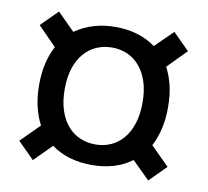

<svg xmlns="http://www.w3.org/2000/svg" viewBox="-63 -622 696 644"><g transform="rotate(10 285.0 -300.0)"><path d="M421 -106Q393 -85 358.5 -75Q324 -65 285 -65Q203 -65 147 -106L88 -47L32 -103L95 -166Q81 -192 73 -225.5Q65 -259 65 -300Q65 -341 73 -374Q81 -407 95 -433L32 -497L88 -553L147 -494Q205 -535 285 -535Q365 -535 421 -494L481 -553L537 -497L474 -433Q488 -407 496 -374Q504 -341 504 -300Q504 -259 496 -225.5Q488 -192 474 -166L537 -103L481 -47ZM417 -300Q417 -341 407 -371.5Q397 -402 379 -423Q361 -444 337 -454.5Q313 -465 285 -465Q257 -465 232.5 -454.5Q208 -444 190 -423Q172 -402 162 -371.5Q152 -341 152 -300Q152 -260 162 -229Q172 -198 190 -177Q208 -156 232.5 -145.5Q257 -135 285 -135Q313 -135 337 -145.5Q361 -156 379 -177Q397 -198 407 -229Q417 -260 417 -300Z"/></g></svg>

Font: Share
Style: Regular
Weight: 400
Designer: Ralph du Carrois
Version: Version 1.001